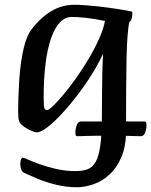

<svg xmlns="http://www.w3.org/2000/svg" viewBox="-20 -544 636 808"><path d="M306.2 29.2Q301.2 29.2 299.1 26.2Q297 23.1 297.3 12Q297.6 -3.8 303.4 -18.3Q309.2 -32.8 320.9 -32.8H586.9Q592.2 -32.8 594.3 -30.1Q596.5 -27.4 596.5 -16.2Q596.5 -0.1 590.5 14.6Q584.6 29.2 572.2 29.2Q534.3 27.9 501.3 27.4Q468.2 26.9 437 26.9Q405.8 26.9 373.9 27.4Q342 27.9 306.2 29.2ZM304.3 244Q259.6 244 217.6 233.8Q175.5 223.6 140.3 209Q105.1 194.3 81 183Q72.3 179.1 68.9 167.6Q65.4 156 65.4 147.1Q65.4 134 68.5 126.8Q71.6 119.7 76.5 119.7Q80.7 119.7 99.6 128.3Q118.4 136.9 149 147.8Q179.7 158.8 218.1 167.4Q256.6 176 299 176Q327.8 176 348.7 168.2Q369.6 160.3 382.9 136.6Q396.1 112.9 402.3 67.2Q408.5 21.6 408.8 -53.6Q409.1 -88.5 409.3 -136.5Q409.5 -184.5 410.5 -233.3Q411.6 -282 413.8 -318.5Q397.9 -282.7 370.8 -238.2Q343.6 -193.7 310.3 -149.5Q277.1 -105.4 243.2 -68.6Q209.4 -31.9 180.8 -9.5Q152.2 13 134.1 13Q129.2 13 118 8.9Q106.8 4.8 94.3 -2.4Q81.8 -9.6 72.1 -18.1Q62.3 -26.5 60 -35.1Q56.3 -47.8 56.3 -78.1Q56.3 -96.8 57.3 -130.4Q58.3 -163.9 60.8 -204.7Q63.3 -245.5 69.3 -286.4Q75.3 -327.3 85.3 -361.7Q95.3 -396 110.3 -417Q147 -466.7 192.7 -495.3Q238.3 -524 296.4 -524Q315.5 -524 351.8 -521Q388 -517.9 435 -511.9Q482.1 -505.9 532.1 -496Q534 -495.7 535.5 -494.4Q537 -493.1 537 -487.5Q537 -472.4 532.6 -462Q528.1 -451.7 523.8 -451.7Q519.4 -427.1 516.6 -390.6Q513.7 -354.1 512.6 -300.3Q511.4 -246.5 510.9 -171Q510.4 -95.5 510.4 7.6Q510.4 71 491.3 116Q472.3 161.1 441.8 189.6Q411.4 218.1 374.3 231Q337.3 244 304.3 244ZM178.1 -80.6Q184.9 -80.6 203.3 -98.2Q221.8 -115.8 247 -145.9Q272.3 -175.9 299.6 -214.2Q326.9 -252.5 352 -294.7Q377.1 -336.9 396 -378.5Q414.9 -420.1 421.8 -455.7Q375 -465.5 340.6 -469.1Q306.2 -472.7 282.1 -472.7Q226.6 -472.7 195.1 -383.3Q163.7 -294 163.7 -131Q163.7 -97.2 166.9 -88.9Q170.1 -80.6 178.1 -80.6Z"/></svg>

Font: Briem Hand Thin
Style: Regular
Weight: 100
Designer: Gunnlaugur SE Briem, Eben Sorkin
Foundry: Sorkin Type Co.
Version: Version 1.003